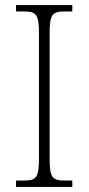

<svg xmlns="http://www.w3.org/2000/svg" viewBox="-20 -734 348 754"><path d="M43 0H264V-25H235C187 -25 175 -35 175 -109V-605C175 -679 187 -689 235 -689H264V-714H43V-689H73C121 -689 133 -679 133 -605V-109C133 -35 121 -25 73 -25H43Z"/></svg>

Font: Noto Serif Devanagari SemiCondensed ExtraLight
Style: Regular
Weight: 200
Width: 4
Designer: Universal Thirst, Indian Type Foundry and the Monotype Design Team
Foundry: Monotype Imaging Inc.
Version: Version 2.004